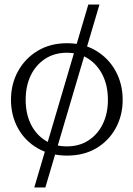

<svg xmlns="http://www.w3.org/2000/svg" viewBox="-20 -673 585 846"><path d="M369.2 -653.1H418.3L179.9 152.9H131.1ZM275.5 12.6Q201.9 12.6 145.9 -19.7Q90 -52 59.2 -108Q28.4 -164 28.4 -233Q28.4 -303 59.6 -359.5Q90.8 -416 146.3 -449.3Q201.8 -482.6 275.5 -482.6Q348.3 -482.6 403.6 -449.3Q458.9 -416 489.7 -359.5Q520.5 -303 520.5 -233Q520.5 -164 489.7 -108Q458.9 -52 404 -19.7Q349.1 12.6 275.5 12.6ZM274.7 -28Q329.3 -28 369.9 -54.4Q410.5 -80.7 433 -126.8Q455.5 -172.9 455.5 -233Q455.5 -294.1 433 -340.5Q410.5 -386.9 369.9 -413.7Q329.3 -440.6 274.7 -440.6Q219.8 -440.6 178.8 -413.7Q137.8 -386.9 115.4 -340.5Q93.1 -294.1 93.1 -233Q93.1 -172.9 115.4 -126.8Q137.8 -80.7 178.8 -54.4Q219.8 -28 274.7 -28Z"/></svg>

Font: Panamera Thin
Style: Regular
Weight: 100
Designer: Bastien Sozeau
Foundry: NBR — Bastien Sozeau
Version: Version 3.003;gftools[0.9.33]